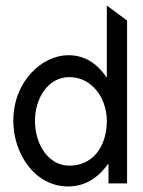

<svg xmlns="http://www.w3.org/2000/svg" viewBox="-20 -661 517 692"><path d="M28 -226C28 -107 105 11 226 11C293 11 339 -27 371 -72V0H438V-587L365 -641V-381C334 -426 292 -462 226 -462C132 -462 28 -368 28 -226ZM106 -226C106 -304 151 -383 230 -383C314 -383 365 -304 365 -226C365 -133 315 -64 230 -64C154 -64 106 -141 106 -226Z"/></svg>

Font: Charger Pro
Style: Nar
Weight: 400
Designer: Jasper
Foundry: Cannot Into Space Fonts
Version: Version 1.09